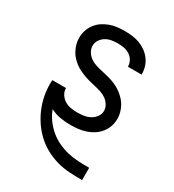

<svg xmlns="http://www.w3.org/2000/svg" viewBox="-180 -631 859 948"><g transform="rotate(30 250.0 -156.5)"><path d="M435 215Q400 215 364 213Q328 211 294 201.5Q260 192 228.5 175.5Q197 159 170.5 135Q144 111 123.5 81.5Q103 52 89 19.5Q75 -13 68 -48Q61 -83 61 -118Q61 -123 61.5 -128.5Q62 -134 62 -139H140V-138Q140 -119 150.5 -103Q161 -87 177 -77.5Q193 -68 211.5 -65Q230 -62 249 -62Q267 -62 285.5 -65Q304 -68 320 -76.5Q336 -85 347.5 -100.5Q359 -116 359 -134Q359 -152 349.5 -167.5Q340 -183 326 -193Q312 -203 295.5 -208.5Q279 -214 262 -218Q245 -222 228.5 -226Q212 -230 195.5 -236Q179 -242 163.5 -249.5Q148 -257 134 -267.5Q120 -278 108.5 -291Q97 -304 89 -319.5Q81 -335 76.5 -352Q72 -369 72 -386Q72 -408 78.5 -428.5Q85 -449 98 -466.5Q111 -484 129 -496Q147 -508 167 -515.5Q187 -523 208.5 -525.5Q230 -528 251 -528Q273 -528 294 -525.5Q315 -523 335.5 -515.5Q356 -508 373.5 -495.5Q391 -483 404 -466Q417 -449 423.5 -428Q430 -407 430 -386V-383H352V-384Q352 -402 343 -417.5Q334 -433 319 -442.5Q304 -452 286.5 -455Q269 -458 251 -458Q234 -458 216.5 -455Q199 -452 184 -443Q169 -434 159 -419Q149 -404 149 -386Q149 -369 158 -353.5Q167 -338 181 -327.5Q195 -317 211.5 -311.5Q228 -306 245 -302Q262 -298 279 -294Q296 -290 312.5 -284.5Q329 -279 344.5 -271Q360 -263 373.5 -252.5Q387 -242 399 -229Q411 -216 419 -200.5Q427 -185 431.5 -168Q436 -151 436 -134Q436 -112 429 -91Q422 -70 408 -52.5Q394 -35 375.5 -23Q357 -11 336 -4Q315 3 293 5.5Q271 8 249 8Q219 8 190 3Q161 -2 135 -16Q145 12 163 37Q181 62 204.5 82Q228 102 256 115Q284 128 313.5 135Q343 142 373.5 143.5Q404 145 435 145H436V215Z"/></g></svg>

Font: Iosevka Curly
Style: Regular
Weight: 400
Monospace: yes
Designer: Belleve Invis
Foundry: Belleve Invis
Version: Version 22.1.2; ttfautohint (v1.8.4)